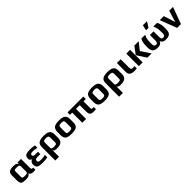

<svg xmlns="http://www.w3.org/2000/svg" viewBox="585 -2868 5234 5234"><g transform="rotate(-45 3202.0 -251.0)"><path d="M50 -159V-342Q50 -424 95 -459Q140 -494 248 -494Q296 -494 323.5 -488.5Q351 -483 368 -469.5Q385 -456 403 -430L408 -484H543L544 -132Q544 -100 554.5 -91Q565 -82 597 -82H612V3Q583 7 552 7Q488 7 454.5 -8Q421 -23 409 -60Q384 -21 350.5 -5.5Q317 10 249 10Q163 10 122 -2.5Q81 -15 65.5 -50Q50 -85 50 -159ZM398 -145V-340Q398 -365 389 -378.5Q380 -392 357.5 -398Q335 -404 292 -404Q247 -404 227.5 -398.5Q208 -393 202 -379.5Q196 -366 196 -335V-150Q196 -122 202.5 -107.5Q209 -93 228 -87Q247 -81 287 -81Q336 -81 359 -86Q382 -91 390 -104.5Q398 -118 398 -145Z M667 -130V-153Q667 -194 688.5 -220.5Q710 -247 755 -263Q725 -271 704 -291Q683 -311 683 -346V-367Q683 -416 705.5 -443.5Q728 -471 776 -482.5Q824 -494 904 -494Q998 -494 1074 -476L1073 -382Q975 -404 914 -404Q870 -404 846 -394Q822 -384 822 -356V-340Q822 -317 843 -306Q864 -295 900 -295H1009V-204H900Q854 -204 831.5 -193.5Q809 -183 809 -156V-134Q809 -103 835 -91.5Q861 -80 913 -80Q958 -80 994.5 -85Q1031 -90 1081 -103V-8Q1036 2 994.5 6Q953 10 894 10Q810 10 761.5 -2Q713 -14 690 -44Q667 -74 667 -130Z M1173 -303Q1173 -373 1197.5 -414.5Q1222 -456 1276.5 -475Q1331 -494 1424 -494Q1521 -494 1574 -470.5Q1627 -447 1646 -405Q1665 -363 1665 -299V-172Q1665 -77 1611 -33.5Q1557 10 1444 10Q1387 10 1357.5 -2Q1328 -14 1319 -49V208H1173ZM1519 -153V-332Q1519 -357 1512.5 -372Q1506 -387 1484 -395.5Q1462 -404 1418 -404Q1377 -404 1355.5 -397Q1334 -390 1326.5 -375Q1319 -360 1319 -332V-153Q1319 -123 1326.5 -108Q1334 -93 1355 -87Q1376 -81 1419 -81Q1462 -81 1483 -87Q1504 -93 1511.5 -108Q1519 -123 1519 -153Z M1875 -5Q1839 -15 1817 -33.5Q1795 -52 1780 -86Q1765 -119 1765 -166V-309Q1765 -357 1780 -393Q1795 -429 1819 -449Q1840 -466 1874.5 -477.5Q1909 -489 1942 -492Q1980 -494 2011 -494Q2057 -494 2084.5 -491.5Q2112 -489 2145 -479Q2181 -468 2203.5 -449Q2226 -430 2242 -395Q2257 -359 2257 -309V-166Q2257 -121 2242.5 -87Q2228 -53 2205 -34Q2185 -17 2150.5 -6.5Q2116 4 2083 7Q2053 10 2011 10Q1966 10 1937 7Q1908 4 1875 -5ZM2111 -149V-332Q2111 -372 2090 -388Q2069 -404 2011 -404Q1953 -404 1932 -388Q1911 -372 1911 -332V-149Q1911 -122 1919.5 -108Q1928 -94 1949 -87.5Q1970 -81 2011 -81Q2052 -81 2073 -87.5Q2094 -94 2102.5 -108Q2111 -122 2111 -149Z M2712 -147V-389H2568V0H2422V-389H2337V-484H2948V-389H2858V-132Q2858 -100 2868.5 -91Q2879 -82 2911 -82H2946V3Q2917 7 2866 7Q2805 7 2772.5 -6.5Q2740 -20 2726 -52.5Q2712 -85 2712 -147Z M3148 -5Q3112 -15 3090 -33.5Q3068 -52 3053 -86Q3038 -119 3038 -166V-309Q3038 -357 3053 -393Q3068 -429 3092 -449Q3113 -466 3147.5 -477.5Q3182 -489 3215 -492Q3253 -494 3284 -494Q3330 -494 3357.5 -491.5Q3385 -489 3418 -479Q3454 -468 3476.5 -449Q3499 -430 3515 -395Q3530 -359 3530 -309V-166Q3530 -121 3515.5 -87Q3501 -53 3478 -34Q3458 -17 3423.5 -6.5Q3389 4 3356 7Q3326 10 3284 10Q3239 10 3210 7Q3181 4 3148 -5ZM3384 -149V-332Q3384 -372 3363 -388Q3342 -404 3284 -404Q3226 -404 3205 -388Q3184 -372 3184 -332V-149Q3184 -122 3192.5 -108Q3201 -94 3222 -87.5Q3243 -81 3284 -81Q3325 -81 3346 -87.5Q3367 -94 3375.5 -108Q3384 -122 3384 -149Z M3634 -303Q3634 -373 3658.5 -414.5Q3683 -456 3737.5 -475Q3792 -494 3885 -494Q3982 -494 4035 -470.5Q4088 -447 4107 -405Q4126 -363 4126 -299V-172Q4126 -77 4072 -33.5Q4018 10 3905 10Q3848 10 3818.5 -2Q3789 -14 3780 -49V208H3634ZM3980 -153V-332Q3980 -357 3973.5 -372Q3967 -387 3945 -395.5Q3923 -404 3879 -404Q3838 -404 3816.5 -397Q3795 -390 3787.5 -375Q3780 -360 3780 -332V-153Q3780 -123 3787.5 -108Q3795 -93 3816 -87Q3837 -81 3880 -81Q3923 -81 3944 -87Q3965 -93 3972.5 -108Q3980 -123 3980 -153Z M4240 -141V-484H4386V-166Q4386 -131 4392 -113.5Q4398 -96 4415 -88.5Q4432 -81 4467 -81Q4481 -81 4519 -86V5Q4472 10 4438 10Q4339 10 4289.5 -23.5Q4240 -57 4240 -141Z M4603 -484H4749V0H4603ZM4755 -272 4914 -484H5081L4913 -273L5095 0H4930Z M5129 0ZM5129 -209Q5129 -307 5139 -361.5Q5149 -416 5183 -484H5327Q5304 -427 5294.5 -397Q5285 -367 5280 -322.5Q5275 -278 5275 -202Q5275 -134 5291 -107.5Q5307 -81 5345 -81Q5372 -81 5386.5 -88Q5401 -95 5408.5 -119Q5416 -143 5416 -192V-388H5557V-192Q5557 -143 5564.5 -119Q5572 -95 5586.5 -88Q5601 -81 5628 -81Q5666 -81 5682 -107.5Q5698 -134 5698 -202Q5698 -278 5693 -322.5Q5688 -367 5678.5 -397Q5669 -427 5646 -484H5790Q5824 -416 5834 -361.5Q5844 -307 5844 -209Q5844 -130 5826 -82.5Q5808 -35 5765.5 -12.5Q5723 10 5648 10Q5578 10 5543.5 -10Q5509 -30 5486 -79Q5463 -30 5429 -10Q5395 10 5325 10Q5250 10 5207.5 -12.5Q5165 -35 5147 -82.5Q5129 -130 5129 -209ZM5468 -710H5627L5528 -553H5434Z M5894 0ZM5894 -484H6049L6155 -149L6257 -484H6404L6226 0H6078Z"/></g></svg>

Font: Play
Style: Bold
Weight: 700
Designer: Jonas Hecksher (Cyrillic expansion: Cyreal)
Foundry: Jonas Hecksher, Playtype, e-types AS
Version: Version 2.101; ttfautohint (v1.5.65-e2d9)